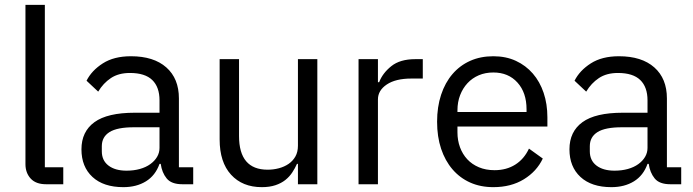

<svg xmlns="http://www.w3.org/2000/svg" viewBox="-20 -760 2859 792"><path d="M170 0Q128 0 106.5 -23.5Q85 -47 85 -83V-740H165V-70H241V0Z M732 0Q687 0 667.5 -24Q648 -48 643 -84H638Q621 -36 582 -12Q543 12 489 12Q407 12 361.5 -30Q316 -72 316 -144Q316 -217 369.5 -256Q423 -295 536 -295H638V-346Q638 -401 608 -430Q578 -459 516 -459Q469 -459 437.5 -438Q406 -417 385 -382L337 -427Q358 -469 404 -498.5Q450 -528 520 -528Q614 -528 666 -482Q718 -436 718 -354V-70H777V0ZM502 -56Q532 -56 557 -63Q582 -70 600 -83Q618 -96 628 -113Q638 -130 638 -150V-235H532Q463 -235 431.5 -215Q400 -195 400 -157V-136Q400 -98 427.5 -77Q455 -56 502 -56Z M1209 -84H1205Q1197 -66 1185.5 -48.5Q1174 -31 1157 -17.5Q1140 -4 1116 4Q1092 12 1060 12Q980 12 933 -39.5Q886 -91 886 -185V-516H966V-199Q966 -60 1084 -60Q1108 -60 1130.5 -66Q1153 -72 1170.5 -84Q1188 -96 1198.5 -114.5Q1209 -133 1209 -159V-516H1289V0H1209Z M1459 0V-516H1539V-421H1544Q1558 -458 1594 -487Q1630 -516 1693 -516H1724V-436H1677Q1612 -436 1575.5 -411.5Q1539 -387 1539 -350V0Z M2015 12Q1962 12 1919.5 -7Q1877 -26 1846.5 -61.5Q1816 -97 1799.5 -146.5Q1783 -196 1783 -258Q1783 -319 1799.5 -369Q1816 -419 1846.5 -454.5Q1877 -490 1919.5 -509Q1962 -528 2015 -528Q2067 -528 2108 -509Q2149 -490 2178 -456.5Q2207 -423 2222.5 -377Q2238 -331 2238 -276V-238H1867V-214Q1867 -181 1877.5 -152.5Q1888 -124 1907.5 -103Q1927 -82 1955.5 -70Q1984 -58 2020 -58Q2069 -58 2105.5 -81Q2142 -104 2162 -147L2219 -106Q2194 -53 2141 -20.5Q2088 12 2015 12ZM2015 -461Q1982 -461 1955 -449.5Q1928 -438 1908.5 -417Q1889 -396 1878 -367.5Q1867 -339 1867 -305V-298H2152V-309Q2152 -378 2114.5 -419.5Q2077 -461 2015 -461Z M2745 0Q2700 0 2680.5 -24Q2661 -48 2656 -84H2651Q2634 -36 2595 -12Q2556 12 2502 12Q2420 12 2374.5 -30Q2329 -72 2329 -144Q2329 -217 2382.5 -256Q2436 -295 2549 -295H2651V-346Q2651 -401 2621 -430Q2591 -459 2529 -459Q2482 -459 2450.5 -438Q2419 -417 2398 -382L2350 -427Q2371 -469 2417 -498.5Q2463 -528 2533 -528Q2627 -528 2679 -482Q2731 -436 2731 -354V-70H2790V0ZM2515 -56Q2545 -56 2570 -63Q2595 -70 2613 -83Q2631 -96 2641 -113Q2651 -130 2651 -150V-235H2545Q2476 -235 2444.5 -215Q2413 -195 2413 -157V-136Q2413 -98 2440.5 -77Q2468 -56 2515 -56Z"/></svg>

Font: IBM Plex Sans Thai Looped
Style: Regular
Weight: 400
Designer: Mike Abbink, Paul van der Laan, Pieter van Rosmalen, Ben Mitchell, Mark Frömberg
Foundry: Bold Monday
Version: Version 1.1